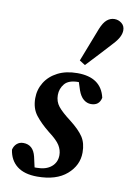

<svg xmlns="http://www.w3.org/2000/svg" viewBox="-88 -825 605 894"><g transform="rotate(10 214.5 -378.5)"><path d="M152 14Q91 14 56.5 -13Q22 -40 15 -89Q19 -107 31.5 -118Q44 -129 62 -129Q109 -129 122 -75L133 -26Q135 -26 138 -26Q141 -26 143 -26Q187 -26 212 -47Q237 -68 237 -102Q237 -126 223.5 -148Q210 -170 170 -200Q130 -232 105 -264Q80 -296 80 -344Q80 -385 101 -419Q122 -453 161 -473Q200 -493 254 -493Q366 -493 387 -400Q379 -362 340 -362Q321 -362 305 -375Q289 -388 279 -416L267 -453H265Q219 -453 200 -430Q181 -407 181 -377Q181 -346 199 -323.5Q217 -301 258 -270Q303 -235 322 -206Q341 -177 341 -133Q341 -72 291.5 -29Q242 14 152 14ZM254 -553Q270 -593 285 -633Q300 -673 316 -713Q329 -745 345 -758Q361 -771 380 -771Q399 -771 414 -759Q429 -747 429 -726Q429 -695 394 -658Q366 -627 338 -597Q310 -567 281 -536Z"/></g></svg>

Font: Source Serif 4 Semibold
Style: Italic
Weight: 600
Italic angle: -12°
Designer: Frank Grießhammer
Foundry: Adobe
Version: Version 4.005;hotconv 1.1.0;makeotfexe 2.6.0